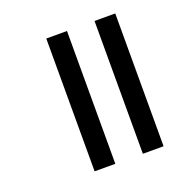

<svg xmlns="http://www.w3.org/2000/svg" viewBox="-114 -733 838 845"><g transform="rotate(-20 305.5 -311.0)"><path d="M415 0V-622H512V0ZM189 0V-622H286V0Z"/></g></svg>

Font: Noto Sans Bengali Medium
Style: Regular
Weight: 500
Designer: Jelle Bosma - Monotype Design Team
Foundry: Monotype Imaging Inc.
Version: Version 2.003; ttfautohint (v1.8.4.7-5d5b)